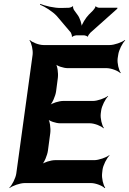

<svg xmlns="http://www.w3.org/2000/svg" viewBox="-20 -943 665 989"><path d="M499 -358 501 -373C504 -397 523 -434 537 -447L536 -449C521 -437 482 -423 459 -423H305C285 -423 247 -412 233 -399L234 -397C249 -409 266 -449 269 -473L278 -542C281 -566 276 -606 265 -618L262 -616C272 -603 308 -592 328 -592H529C553 -592 589 -578 600 -566L602 -568C592 -581 583 -618 586 -642L589 -661C592 -685 611 -722 625 -735L623 -737C608 -725 569 -711 545 -711H204C180 -711 145 -725 134 -737L132 -735C142 -722 151 -685 148 -661L64 -50C61 -26 42 11 28 24L29 26C44 14 83 0 107 0H449C473 0 508 14 519 26L522 24C512 11 503 -26 506 -50L508 -68C511 -92 530 -129 544 -142L543 -144C528 -132 489 -118 465 -118H263C243 -118 205 -107 191 -94L193 -92C208 -104 224 -144 227 -168L239 -258C242 -282 237 -322 226 -334L223 -332C233 -319 269 -308 289 -308H443C466 -308 502 -294 513 -282L515 -284C505 -297 496 -334 499 -358ZM379 -867 363 -889C360 -892 354 -906 357 -910L354 -911C352 -907 339 -903 334 -903L296 -902C259 -901 212 -913 187 -923L186 -919C210 -909 250 -885 273 -860L345 -775C347 -771 352 -758 350 -755L353 -753C355 -757 368 -761 372 -761H414C418 -761 429 -757 431 -754L433 -755C432 -758 442 -771 445 -774L584 -898L585 -903H491C487 -903 474 -907 474 -911L471 -909C473 -906 462 -892 459 -889L438 -868C422 -852 400 -817 398 -800H401C403 -817 391 -852 379 -867Z"/></svg>

Font: Asimov
Style: EdgeNarIt
Weight: 500
Designer: Google
Version: Version 2.000980: 2014